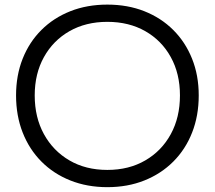

<svg xmlns="http://www.w3.org/2000/svg" viewBox="-20 -782 909 813"><path d="M434.5 10.5Q349 10.5 278 -17.8Q207 -46 155.5 -97.8Q104 -149.5 76 -220.8Q48 -292 48 -378Q48 -463 76 -533.5Q104 -604 155.5 -655.2Q207 -706.5 277.8 -734.5Q348.5 -762.5 434.5 -762.5Q520.5 -762.5 591.2 -734.5Q662 -706.5 713.5 -655.2Q765 -604 793.2 -533.5Q821.5 -463 821.5 -378Q821.5 -292 793.5 -220.8Q765.5 -149.5 713.8 -97.8Q662 -46 591.2 -17.8Q520.5 10.5 434.5 10.5ZM434.5 -62.5Q526 -62.5 595.2 -102.8Q664.5 -143 703.2 -214Q742 -285 742 -378Q742 -470 703.2 -540.2Q664.5 -610.5 595.2 -650Q526 -689.5 434.5 -689.5Q343.5 -689.5 274.2 -650Q205 -610.5 166 -540.2Q127 -470 127 -378Q127 -285 166 -214Q205 -143 274 -102.8Q343 -62.5 434.5 -62.5Z"/></svg>

Font: Hepta Slab ExtraLight
Style: Regular
Weight: 400
Version: Version 1.102